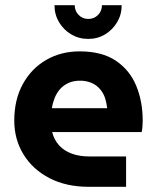

<svg xmlns="http://www.w3.org/2000/svg" viewBox="-20 -720 602 740"><path d="M322 0Q235 0 170.5 -33.5Q106 -67 70.5 -125Q35 -183 35 -255Q35 -336 68 -396Q101 -456 158 -489Q215 -522 287 -522Q373 -522 426.5 -486Q480 -450 505 -389.5Q530 -329 530 -255Q530 -245 529 -231.5Q528 -218 526 -211H181Q189 -180 208.5 -159Q228 -138 257.5 -127.5Q287 -117 324 -117H466V0ZM180 -303H393Q391 -322 386 -338.5Q381 -355 372 -368Q363 -381 351 -390Q339 -399 323 -404Q307 -409 288 -409Q263 -409 243.5 -400Q224 -391 211 -376Q198 -361 190.5 -342Q183 -323 180 -303ZM320 -570Q284 -570 254.5 -587.5Q225 -605 207.5 -634.5Q190 -664 190 -700H268Q268 -678 283 -662.5Q298 -647 320 -647Q343 -647 358 -662.5Q373 -678 373 -700H449Q449 -664 431.5 -634.5Q414 -605 385 -587.5Q356 -570 320 -570Z"/></svg>

Font: MuseoModerno Thin SemiBold
Style: Regular
Weight: 600
Version: Version 1.003